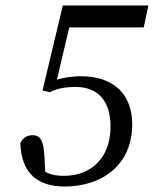

<svg xmlns="http://www.w3.org/2000/svg" viewBox="-20 -667 561 700"><path d="M216 13C349 13 462 -63 462 -214C462 -319 399 -389 275 -389C233 -389 189 -380 158 -366L183 -357L243 -612L212 -567H504L521 -647H209L135 -337L162 -331C184 -343 215 -350 256 -350C339 -350 383 -297 383 -206C383 -89 310 -26 214 -26C177 -26 152 -32 126 -54L146 -19L142 -98C138 -153 129 -174 98 -174C81 -174 63 -166 54 -145C58 -42 110 13 216 13Z"/></svg>

Font: Source Serif Variable
Style: Italic
Weight: 389
Italic angle: -12°
Designer: Frank Grießhammer
Foundry: Adobe Systems Incorporated
Version: Version 3.001;hotconv 1.0.111;makeotfexe 2.5.65597